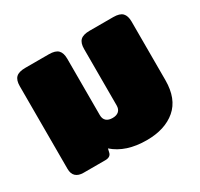

<svg xmlns="http://www.w3.org/2000/svg" viewBox="-120 -675 875 840"><g transform="rotate(-30 317.5 -255.0)"><path d="M233 -39 229 -22Q225 0 197 0H87Q62 0 48.5 -12.5Q35 -25 35 -50V-468Q35 -498 49 -511.5Q63 -525 96 -525H215Q248 -525 261.5 -511Q275 -497 275 -468V-183Q275 -164 286 -154Q297 -144 318 -144Q338 -144 349 -154Q360 -164 360 -183V-468Q360 -498 374 -511.5Q388 -525 421 -525H540Q573 -525 586.5 -511Q600 -497 600 -468V-172Q600 -78 545.5 -31.5Q491 15 399 15Q294 15 233 -39Z"/></g></svg>

Font: Mitr
Style: Bold
Weight: 700
Designer: Thanarat Vachiruckul
Foundry: Cadson Demak
Version: Version 1.003